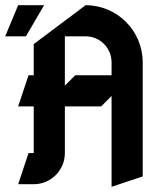

<svg xmlns="http://www.w3.org/2000/svg" viewBox="-30 -690 620 740"><path d="M40 -670 -10 -550H70L140 -670ZM300 -670 100 -520V-400H80L40 -280H100V-100H80L40 20H100C166.2 20 220 -33.8 220 -100V-280H360L400 -320V30L520 -10V-450C520 -571.4 421.4 -670 300 -670ZM220 -550H300C355.2 -550 400 -505.2 400 -450V-400H260L220 -360Z"/></svg>

Font: Abibas
Style: Medium
Weight: 500
Version: Version 0.3